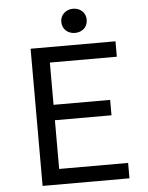

<svg xmlns="http://www.w3.org/2000/svg" viewBox="-62 -1017 825 1068"><g transform="rotate(-5 350.0 -483.5)"><path d="M315 -900C315 -859 346 -832 386 -832C427 -832 457 -859 457 -900C457 -939 427 -967 386 -967C346 -967 315 -939 315 -900ZM132 -766V0H617V-86H232V-358H548V-444H232V-680H606V-766Z"/></g></svg>

Font: Kawkab Mono Light
Style: Bold
Weight: 400
Monospace: yes
Designer: Abdullah Arif
Foundry: Abdullah Arif
Version: Version 1.000;PS 000.500;hotconv 1.0.88;makeotf.lib2.5.64775